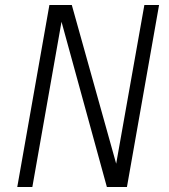

<svg xmlns="http://www.w3.org/2000/svg" viewBox="-20 -745 672 765"><path d="M555.2 -725.1H613.8L485.8 0H426.8H405.8L225.1 -658.2L108.9 0H48.8L176.8 -725.1H236.8H266.1L442.9 -92.8Z"/></svg>

Font: Stilu Light
Style: Italic
Weight: 300
Italic angle: -10°
Designer: Genilson Lima Santos
Foundry: Genilson Lima Santos
Version: Version 1.200;PS 001.200;hotconv 1.0.88;makeotf.lib2.5.64775